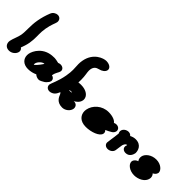

<svg xmlns="http://www.w3.org/2000/svg" viewBox="26 -1405 2159 2159"><g transform="rotate(45 1105.0 -325.5)"><path d="M-18.7 -79.1C-19.6 -73.8 -20.1 -68.6 -20.1 -63.4C-20.1 -26.5 3.5 5.9 51.4 5.9C96.7 5.9 134.2 -27.3 142.5 -61.7L142.7 -62.4L143.2 -65.5C143.8 -68.6 144.1 -71.6 144.1 -74.6C144.1 -89.7 137.3 -104.3 122 -114.7C132.5 -143.6 145.8 -176.9 153.7 -221.3C160.4 -259.7 161.5 -291.3 161.5 -321.7C161.5 -335 161.3 -348 161.3 -361.2C161.3 -391.4 162.3 -422.6 169 -460.4C183.5 -542.8 205.3 -577.3 209.9 -603.2C210.5 -606.9 210.9 -610.6 210.9 -614.3C210.9 -642.8 191.1 -667.3 157.1 -667.3C130.4 -667.3 97.9 -648.6 85.6 -616.7C65.5 -567.1 49.9 -513.9 40.3 -459.5C22.8 -360.7 35.6 -286.1 23.5 -217.6C16 -175.3 -11.8 -118.3 -18.7 -79.1Z M349.2 1.2C390.3 1.2 427 -9 458.2 -23.3C476.1 -5 504.7 0.9 515.8 0.9C525.8 0.9 536.2 -0.5 551.7 -9.2L577.7 -23.6C586.6 -27.8 594.5 -33.7 602.4 -42.6L617.9 -60.9L618.3 -61.4C622.8 -67.4 628.8 -75.1 631 -87.8C631.5 -90.5 631.7 -93.2 631.7 -95.9C631.7 -116.4 617.8 -135 590.3 -140.6L590.9 -143.8C600 -195.6 624.2 -214 629 -241.3C629.4 -244 629.7 -246.6 629.7 -249.2C629.7 -274.4 607.9 -295.5 573.5 -295.5C565 -295.5 556 -294.1 541 -288.1C515 -295.9 483.2 -299 477.5 -299.4L476 -299.5H474.4C470.5 -299.5 463.1 -299.1 461.2 -299.1C305.7 -299.1 243.4 -179.1 233.9 -125.4C232.6 -117.8 231.9 -110.3 231.9 -103C231.9 -45.2 273.3 1.2 349.2 1.2ZM432.5 -170.9H440.3C404.9 -117.9 376.9 -88.1 362.6 -79.8C361.5 -81.6 359.9 -84.9 359.9 -89.8C359.9 -123.1 404 -168.3 432.5 -170.9Z M867.8 -165.7C868.5 -165.7 868.5 -165.8 871.3 -165.6L873.1 -165.5H874.7C875.4 -165.4 881.4 -164.4 887.6 -161C883.6 -159.6 874.9 -156.9 854.6 -156.4C854.4 -156.4 854.7 -156.8 843.3 -157.9C849.3 -161.8 856.9 -165.7 867.8 -165.7ZM857.5 -293.7C858.5 -309 858.9 -322.9 858.9 -335.6C858.9 -402.9 846.9 -438 846.9 -471.6C846.9 -478.6 847.4 -485.5 848.7 -492.7C856.3 -535.7 879.5 -553.7 915.8 -562.1C953.2 -569.9 987.8 -593.8 993.1 -624.1C993.6 -626.6 993.8 -629.1 993.8 -631.6C993.8 -660.7 963.4 -685.8 912.2 -687.3H908.7C867 -687.3 743.3 -648 716.6 -496.5C712.8 -474.8 711.6 -456.8 711.6 -440C711.6 -411 715.2 -385.7 715.2 -351.5C715.2 -325.4 713.1 -294 705.6 -251.8C687 -146 648 -72.2 644.1 -50.1C643.6 -47 643.3 -43.9 643.3 -40.9C643.3 -14.6 663.5 8.2 697.9 8.2C725 8.2 759.6 -8.7 777.6 -43.8C781.2 -50.6 786.5 -61.6 791.7 -73.3C797.4 -68 803.3 -61.6 806.8 -53.4C819.4 -20.8 842.6 35.7 926.6 35.7C975.6 35.7 1021.2 -2.7 1028.5 -44.1C1029.2 -47.8 1029.5 -51.6 1029.5 -55.2C1029.5 -83.7 1009.8 -108.2 975.7 -108.2C974.1 -108.2 975 -108.5 968.7 -107.7C989.6 -118.5 1028.7 -143.6 1036.5 -188C1037.3 -192.5 1037.7 -197 1037.7 -201.5C1037.7 -252.7 985.5 -296.5 899 -296.5C887.3 -296.5 876.4 -296.1 857.5 -293.7Z M1269.7 1.8C1352.6 1.8 1455.2 -33.8 1464.5 -86.7C1465 -89.5 1465.3 -92.5 1465.3 -95.4C1465.3 -107.5 1460.6 -119.5 1448.5 -129.3C1470.2 -138.3 1492.7 -149.3 1516.9 -164.2C1532.4 -173.4 1545.4 -189.5 1548.6 -207.5C1549 -210.2 1549.3 -213 1549.3 -215.7C1549.3 -240.7 1528.8 -262.5 1494.2 -262.5C1484.8 -262.5 1475.8 -260.6 1461.4 -254.5C1448.2 -276.1 1403.8 -299.1 1334.6 -299.1C1231 -299.1 1150.5 -223.5 1135.4 -138.1C1134.1 -130.4 1133.4 -122.6 1133.4 -114.8C1133.4 -55.8 1173.3 1.8 1269.7 1.8Z M1563.6 -50.2 1563.4 -49.4 1563.3 -48.9C1563.1 -47.1 1563 -45.3 1563 -43.5C1563 -18.8 1584 3.6 1618.1 3.6C1651.1 3.6 1686.1 -18.4 1691.9 -51.3L1692.5 -54.5C1695.3 -70.6 1697.6 -87.8 1700.2 -108.7C1702 -118.9 1703 -128.9 1705.3 -142.6C1706.9 -148.2 1714.6 -165.8 1720.8 -173.5C1724.8 -176.3 1732.8 -181.8 1741.1 -185.3C1741.2 -185 1741.9 -183.6 1743 -180.1C1742.9 -179.2 1743.1 -177.4 1740.8 -171.4C1740.8 -171.4 1740.9 -171.5 1739.9 -169C1739.5 -167.9 1739.5 -171.6 1737.8 -162.1C1737.3 -159.4 1737.1 -156.7 1737.1 -154C1737.1 -128.4 1758.9 -107.1 1793.1 -107.1C1853.8 -107.1 1870.1 -164.6 1873.4 -183.1C1873.7 -184.8 1873.9 -187.7 1873.9 -191.5C1873.9 -219.9 1860.7 -298.2 1764.1 -298.2C1739.5 -298.2 1715.9 -290.2 1694.7 -279.3C1689.9 -286 1677 -300.9 1650.9 -300.9C1616.4 -300.9 1582.7 -277.5 1577.1 -245.9L1575.9 -238.7L1575.9 -237C1576 -226.9 1578.7 -216.5 1584.2 -208.5C1583 -191.3 1579.9 -168.4 1577 -147.1C1574.8 -134.8 1573.5 -127.8 1573.5 -123.6C1573.5 -122.8 1573.5 -123.6 1573.5 -122.8C1573.3 -121.4 1573.5 -122.2 1571.6 -111.1Z M2213.4 -210C2213.8 -212.1 2214 -214.3 2214 -216.5C2214 -252.4 2166.5 -301 2090.6 -301C2014.1 -301 1955.3 -252.9 1946.9 -205.2C1945.9 -199.8 1945.4 -194.5 1945.4 -189.3C1945.4 -173.1 1950.3 -158.2 1960.7 -144C1937.8 -137.2 1913.7 -118.7 1909 -92.1C1908.6 -89.6 1908.3 -87 1908.3 -84.4C1908.3 -43.1 1963.4 2.4 2038.7 2.4C2102.1 2.4 2179 -33.2 2190.4 -98.1C2191.3 -102.9 2191.7 -107.6 2191.7 -112.2C2191.7 -131.3 2184.4 -148.3 2171.2 -161.8C2188.5 -169.2 2209.2 -186.3 2213.4 -210Z"/></g></svg>

Font: TudorRose
Style: BoldOblique
Weight: 500
Version: Version 001.000